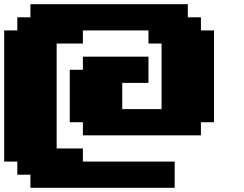

<svg xmlns="http://www.w3.org/2000/svg" viewBox="-20 -770 1165 915"><path d="M125 125H812.5V0H375V-62.5H250V-562.5H375V-625H687.5V-562.5H750V-250H562.5V-375H687.5V-500H375V-437.5H312.5V-187.5H375V-125H937.5V-187.5H1000V-625H937.5V-687.5H875V-750H125V-687.5H62.5V-625H0V0H62.5V62.5H125Z"/></svg>

Font: Faithful 32x
Style: Bold
Weight: 400
Foundry: Faithful Resource Pack
Version: Version 1.0; January 27, 2023